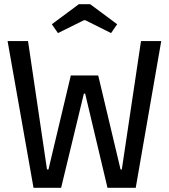

<svg xmlns="http://www.w3.org/2000/svg" viewBox="-20 -891 802 911"><path d="M139 0 16 -696H113L203 -87H210L316 -533H446L552 -87H558L649 -696H745L624 0H490L384 -447H378L270 0ZM255 -734 226 -776 354 -871H408L536 -776L507 -734L385 -795H378Z"/></svg>

Font: Ruda Medium
Style: Regular
Weight: 500
Version: Version 2.001